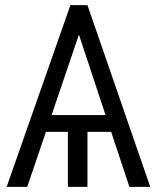

<svg xmlns="http://www.w3.org/2000/svg" viewBox="-20 -727 607 747"><path d="M412.6 -213.9H320.3V0H244.1V-213.9H158.7L85.9 0H5.9L253.9 -707H320.3L564.5 0H483.4ZM390.6 -279.3 287.1 -592.3 180.7 -279.3Z"/></svg>

Font: Pretendard JP Light
Style: Regular
Weight: 300
Designer: Base glyphs from Inter by Rasmus Andersson; Hangeul glyphs from Noto Sans CJK(Source Han Sans) by Jang Soo-young and Kan
Foundry: Kil Hyung-jin
Version: Version 1.309